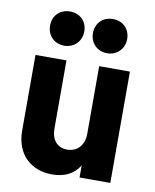

<svg xmlns="http://www.w3.org/2000/svg" viewBox="-84 -800 706 873"><g transform="rotate(10 269.5 -364.0)"><path d="M215 8C274 8 316 -13 342 -56V0H484V-514H342V-200C342 -150 311 -115 264 -115C218 -115 191 -148 191 -199V-514H48V-165C48 -52 122 8 215 8ZM90 -657C90 -612 123 -578 169 -578C214 -578 248 -612 248 -657C248 -704 215 -736 169 -736C123 -736 90 -704 90 -657ZM288 -657C288 -612 321 -578 367 -578C412 -578 446 -612 446 -657C446 -704 413 -736 367 -736C321 -736 288 -704 288 -657Z"/></g></svg>

Font: Vanilla Cream Black
Style: Regular
Weight: 900
Designer: Jeremy Tribby, Jinavaṁso
Foundry: Tribby Type
Version: Version 1.422;Glyphs 3.1.2 (3151)